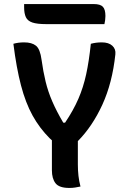

<svg xmlns="http://www.w3.org/2000/svg" viewBox="-20 -918 640 947"><path d="M377 2Q362 5 350 7Q338 9 322 9Q272 9 254 -14Q236 -37 236 -78V-226Q231 -230 225 -236Q175 -286 140.5 -348.5Q106 -411 83.5 -497Q61 -583 46 -702Q70 -709 99 -709Q137 -709 157.5 -692.5Q178 -676 185 -623Q193 -565 205 -515.5Q217 -466 238 -417.5Q259 -369 292 -313H301Q342 -374 366.5 -430.5Q391 -487 405 -551.5Q419 -616 428 -702Q453 -709 482 -709Q516 -709 534 -692.5Q552 -676 549 -650Q534 -509 485 -402Q436 -295 364 -222V-107Q364 -78 367 -51Q370 -24 377 2ZM99 -898H442Q475 -898 487.5 -884.5Q500 -871 500 -839Q500 -829 498.5 -818Q497 -807 495 -799H209Q163 -799 139.5 -807Q116 -815 107.5 -833.5Q99 -852 99 -882Z"/></svg>

Font: Recursive Mn Csl St SmB
Style: Regular
Weight: 600
Monospace: yes
Version: Version 1.079;hotconv 1.0.112;makeotfexe 2.5.65598; ttfautoh